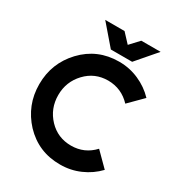

<svg xmlns="http://www.w3.org/2000/svg" viewBox="-208 -1024 1086 1171"><g transform="rotate(30 335.0 -439.0)"><path d="M188.7 -890 308.7 -750.7H458.7L578.7 -890H442.7L383.7 -826.7L324.7 -890ZM390.7 -712Q238.7 -712 136.3 -603.7Q86.7 -551 61.5 -487.7Q36.3 -424.3 36.3 -350Q36.3 -275.3 61.5 -212Q86.7 -148.7 135.7 -95.7Q238.7 12.7 390.7 12Q464.7 12 529.7 -16.7Q562.3 -31 590.8 -50.8Q619.3 -70.7 643.7 -96.3L549.3 -190.7Q485 -121.3 390.7 -121.3Q296.7 -121.3 233.3 -188Q169.7 -255.3 169.7 -350Q169.7 -444 233.3 -511.3Q296.7 -578.7 390.7 -578.7Q485 -578 550 -508.7L644.3 -603.3Q620 -629 591.5 -648.8Q563 -668.7 530.3 -683Q498 -697.3 463 -704.7Q428 -712 390.7 -712Z"/></g></svg>

Font: Unageo Variable
Style: Regular
Weight: 300
Designer: Richard Sepsi
Foundry: Richard Sepsi
Version: Version 2.200